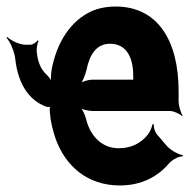

<svg xmlns="http://www.w3.org/2000/svg" viewBox="-70 -558 580 588"><path d="M284 -538C257 -538 231 -533 209 -523C147 -494 104 -430 88 -344C86 -332 85 -311 87 -302L90 -303C88 -312 79 -324 71 -331C56 -345 46 -367 43 -396C41 -406 44 -426 48 -432L46 -435C42 -429 31 -421 23 -421H8C-10 -421 -37 -434 -48 -445L-50 -442C-39 -431 -25 -399 -23 -375C-14 -299 20 -250 72 -231C76 -230 84 -230 86 -233L84 -236C82 -232 82 -216 83 -211C85 -184 92 -158 100 -134C130 -50 197 10 297 10C363 10 413 -17 447 -57C457 -69 479 -80 489 -79L490 -83C478 -84 452 -98 441 -111L411 -146C404 -154 400 -169 401 -177L397 -178C396 -170 389 -153 383 -146C362 -120 333 -104 294 -104C242 -104 207 -141 194 -192C191 -206 181 -226 174 -233L171 -230C179 -223 201 -218 214 -218H451C463 -218 481 -209 488 -202L489 -204C484 -212 477 -234 477 -248V-278C477 -434 413 -538 284 -538ZM338 -326V-320C338 -317 338 -311 340 -310L342 -312C341 -314 337 -314 335 -314H213C200 -314 180 -308 172 -300L174 -297C182 -305 191 -328 195 -344C204 -390 225 -424 267 -424C314 -424 338 -387 338 -326Z"/></svg>

Font: Asimov
Style: EdgeExtreme
Weight: 500
Designer: Google
Version: Version 2.000980: 2014